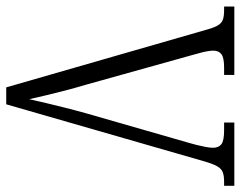

<svg xmlns="http://www.w3.org/2000/svg" viewBox="-96 -658 754 601"><g transform="rotate(90 280.5 -357.0)"><path d="M71 -632Q65 -653 58 -664Q51 -675 40 -678.5Q29 -682 11 -682H0V-714H214V-682H191Q160 -682 149 -673.5Q138 -665 138 -648Q138 -640 140.5 -626.5Q143 -613 147 -600Q151 -587 153 -578L244 -252Q255 -215 263 -184Q271 -153 277.5 -126Q284 -99 290 -72Q296 -100 302.5 -126.5Q309 -153 316.5 -183.5Q324 -214 335 -253L427 -573Q430 -583 433.5 -597Q437 -611 439.5 -624.5Q442 -638 442 -647Q442 -665 431 -673.5Q420 -682 387 -682H363V-714H561V-682H549Q529 -682 518 -677.5Q507 -673 499.5 -659.5Q492 -646 484 -618L306 0H253Z"/></g></svg>

Font: Noto Serif Khmer Condensed Light
Style: Regular
Weight: 300
Width: 3
Designer: Danh Hong and the Monotype Design Team
Foundry: Monotype Imaging Inc.
Version: Version 2.004